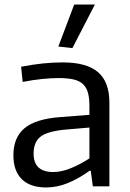

<svg xmlns="http://www.w3.org/2000/svg" viewBox="-20 -821 573 846"><path d="M183 5Q113 5 76 -31.5Q39 -68 39 -137Q39 -215 88 -256Q137 -297 245 -305L374 -315V-354Q374 -389 367.5 -412.5Q361 -436 345.5 -450.5Q330 -465 304 -471Q278 -477 239 -477Q205 -477 165.5 -473Q126 -469 80 -460L73 -527Q126 -537 169.5 -541.5Q213 -546 257 -546Q362 -546 412 -503Q462 -460 462 -369V0H389L380 -68H374Q325 -33 278 -14Q231 5 183 5ZM215 -63Q251 -63 292.5 -80Q334 -97 374 -123V-259L269 -250Q191 -243 159.5 -219.5Q128 -196 128 -144Q128 -63 215 -63ZM237 -616 307 -801H398L299 -609Z"/></svg>

Font: Encode Sans Normal
Style: Regular
Weight: 400
Designer: Pablo Impallari, Andres Torresi
Foundry: Pablo Impallari, Andres Torresi
Version: Version 1.000; ttfautohint (v1.00) -l 8 -r 50 -G 200 -x 14 -